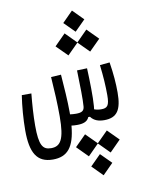

<svg xmlns="http://www.w3.org/2000/svg" viewBox="-99 -692 784 1061"><g transform="rotate(-10 293.0 -161.5)"><path d="M134.8 167C215.8 167 256.8 120.6 267.6 0C277.3 1.5 287.6 2 298.8 2C331.5 2 356.9 -4.9 367.2 -30.3H376.5C394.5 -5.9 420.9 2 451.7 2C523.4 2 550.3 -38.1 550.3 -136.2C550.3 -187 546.4 -239.7 535.6 -307.1L480.5 -301.8C488.3 -236.3 491.7 -184.1 491.7 -131.3C491.7 -71.8 479.5 -60.1 445.3 -60.1C432.1 -60.1 418.9 -62 406.2 -66.9C407.2 -71.8 407.7 -77.1 408.2 -83.5C412.6 -134.3 410.2 -228.5 407.2 -296.9L350.6 -294.9C350.6 -289.1 351.1 -283.7 351.1 -277.8C353 -210 355 -130.9 351.6 -92.3C349.6 -68.4 336.4 -60.1 304.2 -60.1C292 -60.1 282.2 -61 270.5 -62.5C270.5 -66.9 270.5 -70.8 270.5 -75.2C270.5 -133.3 264.6 -221.7 259.3 -287.1L203.1 -283.7C208.5 -205.6 212.4 -135.3 212.4 -61.5C212.4 68.8 188 103.5 135.7 103.5C88.4 103.5 69.8 76.2 69.8 -34.2C69.8 -91.8 74.2 -152.8 80.1 -213.4H26.4C17.1 -154.3 11.2 -79.1 11.2 -17.6C11.2 106.4 44.4 167 134.8 167ZM440.4 -384.8 502 -446.3 440.4 -508.3 379.4 -446.8 318.4 -508.3 256.8 -446.3 318.4 -384.8 379.4 -445.8ZM455.1 60.5 394 121.6 333 60.5 271.5 122.1 333 184.1 394 122.6 455.1 184.1 516.6 122.1ZM380.4 -506.8 439.5 -565.9 380.4 -625.5 321.3 -565.9ZM395 182.6 335.9 241.7 395 301.3 454.1 241.7Z"/></g></svg>

Font: Cascadia Mono NF Light
Style: Regular
Weight: 300
Monospace: yes
Designer: Aaron Bell
Foundry: Saja Typeworks
Version: Version 2404.023